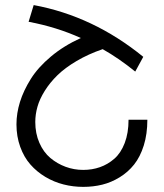

<svg xmlns="http://www.w3.org/2000/svg" viewBox="-20 -727 646 757"><path d="M92.8 -641.1 112.8 -707Q347.7 -663.6 544.9 -502.9L513.2 -444.8Q448.7 -497.1 384.8 -533.2Q328.1 -513.7 282.2 -486.6Q236.3 -459.5 206.5 -430.4Q176.8 -401.4 156.5 -368.9Q136.2 -336.4 127.7 -306.2Q119.1 -275.9 119.1 -246.1Q119.1 -200.7 135.3 -163.8Q151.4 -127 178.5 -104.2Q205.6 -81.5 238.8 -69.3Q272 -57.1 308.1 -57.1Q343.3 -57.1 374 -67.9Q404.8 -78.6 430.7 -101.1Q456.5 -123.5 471.7 -163.1Q486.8 -202.6 486.8 -254.9H561Q561 -198.7 546.9 -153.6Q532.7 -108.4 508.8 -78.4Q484.9 -48.3 451.9 -28.1Q418.9 -7.8 383.3 1Q347.7 9.8 308.1 9.8Q268.1 9.8 230.5 0.2Q192.9 -9.3 158.9 -29.5Q125 -49.8 99.9 -78.4Q74.7 -106.9 59.8 -147.9Q44.9 -189 44.9 -236.8Q44.9 -280.3 58.8 -325.2Q72.8 -370.1 101.6 -416Q130.4 -461.9 181.2 -504.4Q231.9 -546.9 298.8 -577.1Q202.6 -620.6 92.8 -641.1Z"/></svg>

Font: LT Superior
Style: Regular
Weight: 400
Designer: Daniel Lyons
Foundry: LyonsType
Version: Version 1.000